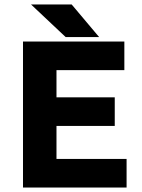

<svg xmlns="http://www.w3.org/2000/svg" viewBox="-20 -840 638 860"><path d="M547 0V-128H233V-276H494V-404H233V-526H537V-654H83V0ZM424 -674 301 -820H119L274 -674Z"/></svg>

Font: Falling Sky
Style: Bd+
Weight: 400
Designer: Paul D. Hunt
Foundry: Adobe Systems Incorporated
Version: Version 1.02